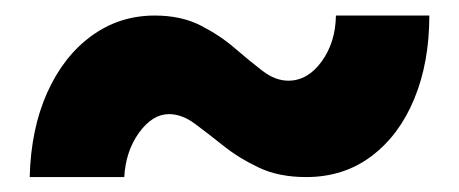

<svg xmlns="http://www.w3.org/2000/svg" viewBox="-20 -435 602 252"><path d="M19 -202.6Q20.5 -265.6 42 -313.5Q63.5 -361.3 100.1 -387.9Q136.7 -414.6 183.1 -414.6Q217.8 -414.6 243.2 -401.6Q268.6 -388.7 288.1 -371.8Q307.6 -355 324.5 -342Q341.3 -329.1 358.4 -329.1Q383.8 -329.1 402.1 -354.2Q420.4 -379.4 420.9 -414.6H543.5Q543.5 -353 523.7 -305.2Q503.9 -257.3 467.5 -230Q431.2 -202.6 381.8 -202.6Q345.7 -202.6 319.6 -215.1Q293.5 -227.5 272.9 -243.9Q252.4 -260.3 235.6 -272.7Q218.8 -285.2 201.7 -285.2Q180.2 -285.2 162.6 -261Q145 -236.8 143.1 -202.6Z"/></svg>

Font: Reddit Mono ExtraBold
Style: Regular
Weight: 800
Monospace: yes
Designer: Stephen Hutchings
Foundry: Reddit
Version: Version 1.014